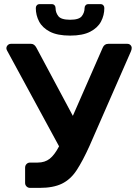

<svg xmlns="http://www.w3.org/2000/svg" viewBox="-20 -913 660 933"><path d="M126 0Q116 0 109 -7Q102 -14 102 -24V-98Q102 -109 109 -116Q116 -123 126 -123H163Q198 -123 221.5 -141.5Q245 -160 267 -202L14 -668Q11 -674 11 -678Q11 -687 17.5 -693.5Q24 -700 33 -700H131Q147 -700 157 -681L334 -350L479 -681Q487 -700 506 -700H599Q608 -700 614 -694Q620 -688 620 -680Q620 -672 616 -663L415 -204Q382 -131 352.5 -86Q323 -41 281 -20.5Q239 0 173 0ZM321 -740Q259 -740 222.5 -759Q186 -778 170 -808.5Q154 -839 154 -874Q154 -882 159 -887.5Q164 -893 173 -893H231Q240 -893 245 -887.5Q250 -882 250 -874Q250 -852 263.5 -834.5Q277 -817 321 -817Q364 -817 377.5 -834.5Q391 -852 391 -874Q391 -882 396 -887.5Q401 -893 410 -893H468Q477 -893 482 -887.5Q487 -882 487 -874Q487 -839 471 -808.5Q455 -778 418.5 -759Q382 -740 321 -740Z"/></svg>

Font: Rubik Medium
Style: Regular
Weight: 500
Designer: Hubert and Fischer
Foundry: Hubert and Fischer
Version: Version 2.300; ttfautohint (v1.8.4.7-5d5b);gftools[0.9.30]